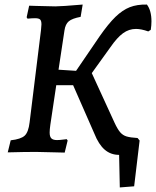

<svg xmlns="http://www.w3.org/2000/svg" viewBox="-20 -667 685 843"><path d="M645 -573Q645 -556 642 -536L631 -529Q600 -540 577 -540Q546 -540 520 -521Q494 -502 465 -460L383 -346L483 -128Q496 -100 507.5 -86.5Q519 -73 535.5 -68Q552 -63 584 -61L593 -50L569 151L506 156L503 13Q466 13 439.5 -10Q413 -33 394 -81L301 -293H227L201 -119Q198 -98 198 -85Q198 -67 205.5 -59.5Q213 -52 230 -52Q242 -52 256 -54Q270 -56 273 -56L277 -50L264 3L225 2L138 0Q88 0 14 2L27 -51Q72 -56 88.5 -71.5Q105 -87 110 -130L160 -535Q162 -555 162 -560Q162 -576 156 -581.5Q150 -587 134 -587Q119 -587 101 -585L97 -591L108 -642L138 -641L223 -639Q249 -639 343 -647L334 -593Q297 -586 282 -573.5Q267 -561 263 -533L237 -361L314 -356L417 -507Q456 -563 487 -593Q518 -623 550 -635.5Q582 -648 625 -647Q645 -621 645 -573Z"/></svg>

Font: Alegreya SC Medium
Style: Italic
Weight: 500
Italic angle: -7°
Designer: Juan Pablo del Peral
Foundry: Huerta Tipografica
Version: Version 2.007; ttfautohint (v1.6)